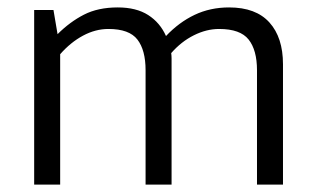

<svg xmlns="http://www.w3.org/2000/svg" viewBox="-20 -497 854 517"><path d="M142 0H72V-470H124L135 -405Q168 -438 206 -457.5Q244 -477 297 -477Q347 -477 379 -456.5Q411 -436 427 -400Q462 -437 504 -457Q546 -477 597 -477Q669 -477 705.5 -436.5Q742 -396 742 -324V0H672V-308Q672 -362 649.5 -390.5Q627 -419 570 -419Q536 -419 502 -402Q468 -385 441 -354Q442 -347 442 -339Q442 -331 442 -324V0H372V-308Q372 -362 350 -390.5Q328 -419 272 -419Q237 -419 203.5 -401Q170 -383 142 -351Z"/></svg>

Font: Mukta Vaani Light
Style: Regular
Weight: 300
Designer: Noopur Datye, Girish Dalvi, Yashodeep Gholap, Pallavi Karambelkar
Foundry: Ek Type
Version: Version 2.538;PS 1.000;hotconv 16.6.51;makeotf.lib2.5.65220;